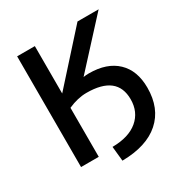

<svg xmlns="http://www.w3.org/2000/svg" viewBox="-187 -872 1047 1100"><g transform="rotate(-30 336.5 -321.5)"><path d="M388.7 -441.4Q507.8 -441.4 573.2 -378.9Q638.7 -316.4 638.7 -203.1Q638.7 -66.4 552.7 9.8Q466.8 85.9 305.7 87.9L295.9 -8.8Q404.3 -9.8 463.4 -59.6Q522.5 -109.4 522.5 -193.4Q522.5 -351.6 321.3 -351.6Q262.7 -351.6 199.2 -323.2V1H82V-731.4H199.2V-418L481.4 -731.4H621.1L352.5 -438.5Q370.1 -441.4 388.7 -441.4Z"/></g></svg>

Font: Gen Shin Gothic Medium
Style: Regular
Weight: 500
Designer: [Source Han Sans]
Ryoko NISHIZUKA  (kana & ideographs); Paul D. Hunt (Latin, Greek & Cyrillic); Wenlong ZHANG  (bopomofo
Version: Version 1.002.20150607